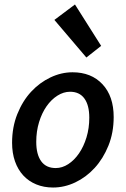

<svg xmlns="http://www.w3.org/2000/svg" viewBox="-20 -826 564 858"><path d="M366 -569 223 -737 315 -806 432 -621ZM217 12Q176 12 142 -2Q108 -16 84 -42Q60 -68 47 -105Q34 -142 34 -188Q34 -258 57.5 -316.5Q81 -375 119 -416Q157 -457 205.5 -480Q254 -503 304 -503Q388 -503 438 -449.5Q488 -396 488 -303Q488 -233 464.5 -175Q441 -117 403 -75.5Q365 -34 316.5 -11Q268 12 217 12ZM229 -75Q258 -75 285 -92.5Q312 -110 333 -140.5Q354 -171 366.5 -212Q379 -253 379 -300Q379 -356 357 -386Q335 -416 293 -416Q264 -416 236.5 -398.5Q209 -381 188 -351Q167 -321 154.5 -280Q142 -239 142 -192Q142 -136 164 -105.5Q186 -75 229 -75Z"/></svg>

Font: TypoPRO Source Sans Pro
Style: Italic
Weight: 600
Italic angle: -11°
Designer: Paul D. Hunt
Foundry: Adobe Systems Incorporated
Version: Version 1.075;PS 2.000;hotconv 1.0.86;makeotf.lib2.5.63406